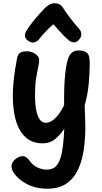

<svg xmlns="http://www.w3.org/2000/svg" viewBox="-20 -858 620 1168"><path d="M84 -505Q89 -529 103 -537.5Q117 -546 147 -546Q156 -546 168 -542.5Q180 -539 191.5 -532.5Q203 -526 210.5 -515.5Q218 -505 218 -491Q218 -473 212 -447Q206 -421 199.5 -381Q193 -341 193 -280Q193 -228 200 -190Q207 -152 221.5 -131.5Q236 -111 259 -111Q281 -111 301.5 -126.5Q322 -142 340 -167Q358 -192 370 -218V-263Q370 -310 372.5 -355.5Q375 -401 380.5 -440Q386 -479 396 -505Q404 -527 419 -539Q434 -551 457 -551Q487 -551 502 -541.5Q517 -532 521.5 -515Q526 -498 526 -475Q526 -414 519.5 -346.5Q513 -279 495 -217Q496 -196 496.5 -174Q497 -152 498 -130Q499 -108 499 -86Q499 -15 489.5 52Q480 119 455 173Q430 227 384.5 258.5Q339 290 268 290Q196 290 140.5 260Q85 230 58 184Q53 174 51.5 166.5Q50 159 50 154Q50 137 61 123Q72 109 87.5 100.5Q103 92 116 92Q130 92 140 99Q150 106 160 120Q180 148 208 161Q236 174 264 174Q303 174 324.5 149Q346 124 356.5 69Q367 14 371 -75Q347 -38 315.5 -12Q284 14 240 14Q188 14 153 -9.5Q118 -33 97 -73.5Q76 -114 67 -166Q58 -218 58 -275Q58 -314 62 -356Q66 -398 72 -436.5Q78 -475 84 -505ZM219 -621Q208 -606 189.5 -600.5Q171 -595 151 -610Q133 -623 132 -639Q131 -655 141 -672Q155 -694 176 -721Q197 -748 218.5 -772Q240 -796 254 -810Q269 -824 282 -831Q295 -838 312 -838Q331 -838 343.5 -830.5Q356 -823 365 -808Q379 -786 405 -751Q431 -716 461 -683Q473 -670 474.5 -651.5Q476 -633 461 -617Q445 -598 427.5 -600.5Q410 -603 398 -613Q376 -631 351 -659Q326 -687 305 -710Q293 -701 277.5 -686Q262 -671 246.5 -654Q231 -637 219 -621Z"/></svg>

Font: Playpen Sans SemiBold
Style: Regular
Weight: 600
Designer: Laura Meseguer, Veronika Burian, José Scaglione
Foundry: TypeTogether
Version: Version 1.001